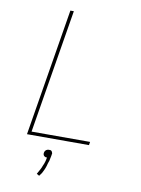

<svg xmlns="http://www.w3.org/2000/svg" viewBox="-102 -803 803 1092"><g transform="rotate(10 300.0 -257.0)"><path d="M93 0 214 -735H234L116 -19H454L451 0ZM202 221 187 212 195 198Q196 195 198.5 191.5Q201 188 202.5 184.5Q204 181 206 177.5Q208 174 209.5 170Q211 166 212 163Q213 160 215 156Q217 152 218.5 148Q220 144 221 140.5Q222 137 223.5 132.5Q225 128 225 126L228 111H225Q222 111 220 110.5Q218 110 215.5 108.5Q213 107 211 105.5Q209 104 208 101.5Q207 99 206 96Q205 93 206 91V88Q206 86 207 83Q208 80 209.5 77.5Q211 75 213 73Q215 71 217.5 69.5Q220 68 223.5 67Q227 66 228 66H233Q236 66 238.5 66Q241 66 243 67Q245 68 247 70Q249 72 250 74.5Q251 77 252 80Q253 83 253 84L252 88Q251 93 250.5 98Q250 103 248.5 107.5Q247 112 246.5 117Q246 122 244.5 127Q243 132 241 136.5Q239 141 238 146Q237 151 235.5 155.5Q234 160 232.5 165Q231 170 228.5 175.5Q226 181 224 185.5Q222 190 219 195.5Q216 201 215 203L213 206Z"/></g></svg>

Font: Iosevka Aile Thin
Style: Italic
Weight: 100
Italic angle: -9°
Designer: Belleve Invis
Foundry: Belleve Invis
Version: Version 31.1.0; ttfautohint (v1.8.4)